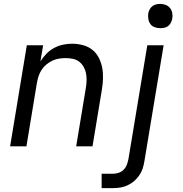

<svg xmlns="http://www.w3.org/2000/svg" viewBox="-20 -753 940 988"><path d="M32 0 118 -520H202L188 -437Q201 -458 218.5 -476Q236 -494 258 -506Q280 -518 304 -523Q328 -528 351 -528Q380 -528 407.5 -520.5Q435 -513 455.5 -496.5Q476 -480 488.5 -455.5Q501 -431 506 -404Q511 -377 510 -348Q509 -319 504 -290L456 0H372L422 -302Q425 -321 425.5 -340Q426 -359 422.5 -376.5Q419 -394 410 -409.5Q401 -425 387.5 -435.5Q374 -446 356 -450Q338 -454 319 -454Q302 -454 284.5 -451.5Q267 -449 250 -441Q233 -433 218.5 -421Q204 -409 194 -393.5Q184 -378 178.5 -361Q173 -344 170 -327L116 0ZM503 215V141H562Q576 141 591 136Q606 131 617 119.5Q628 108 633 94Q638 80 641 65L738 -520H822L723 77Q720 96 714 114.5Q708 133 696.5 149.5Q685 166 670 179Q655 192 636.5 200.5Q618 209 599.5 212Q581 215 562 215ZM804 -608Q790 -608 776 -613Q762 -618 754 -629Q746 -640 743.5 -655Q741 -670 743 -685Q745 -695 750.5 -705Q756 -715 764.5 -721.5Q773 -728 783.5 -730.5Q794 -733 805 -733Q819 -733 833 -727.5Q847 -722 855.5 -711Q864 -700 866.5 -685Q869 -670 866 -655Q864 -645 858.5 -635Q853 -625 844.5 -618.5Q836 -612 825.5 -610Q815 -608 804 -608Z"/></svg>

Font: Iosevka Aile Oblique
Style: Regular
Weight: 400
Italic angle: -9°
Designer: Belleve Invis
Foundry: Belleve Invis
Version: Version 31.1.0; ttfautohint (v1.8.4)